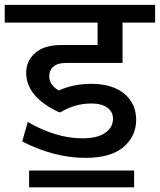

<svg xmlns="http://www.w3.org/2000/svg" viewBox="-35 -669 670 805"><path d="M527.3 46V116.3H87V46ZM323.6 -7.1Q192.6 -7.1 58.1 -75.8L81.4 -157.7Q200.2 -89 310.4 -89Q373.1 -89 406 -112Q438.8 -135 438.8 -171.4Q438.8 -200.2 414.8 -217.6Q390.8 -235.1 347.8 -235.1Q279.6 -235.1 219.4 -198.7H211.8Q74.8 -262.9 74.8 -364.5Q74.8 -413.5 112.5 -446.9Q150.2 -480.3 223 -480.3H374.1V-574.3H-15.2V-648.6H615.3V-574.3H478.8V-405H240.1Q206.3 -405 188.8 -389.5Q171.4 -374.1 171.4 -349.8Q171.4 -312.9 211.3 -289.7Q273.5 -317.5 347.8 -317.5Q436.3 -317.5 486.1 -276Q535.9 -234.6 535.9 -166.3Q535.9 -98.1 482.8 -52.6Q429.7 -7.1 323.6 -7.1Z"/></svg>

Font: Khula Semibold
Style: Regular
Weight: 600
Designer: Erin McLaughlin, Steve Matteson
Version: Version 1.000;PS 1.0;hotconv 1.0.72;makeotf.lib2.5.5900; ttf